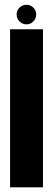

<svg xmlns="http://www.w3.org/2000/svg" viewBox="-20 -800 230 820"><path d="M23 0H163.5V-675H23ZM93 -696Q110.5 -696 122.5 -708.5Q134.5 -721 134.5 -738Q134.5 -755.5 122.5 -767.5Q110.5 -779.5 93 -779.5Q75.5 -779.5 63.2 -767.5Q51 -755.5 51 -738Q51 -720.5 63.5 -708.2Q76 -696 93 -696Z"/></svg>

Font: Anybody ExtraCondensed
Style: Bold
Weight: 700
Width: 2
Version: Version 1.113;gftools[0.9.25]